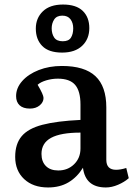

<svg xmlns="http://www.w3.org/2000/svg" viewBox="-20 -813 591 847"><path d="M192 14Q126 14 86.5 -23Q47 -60 47 -121Q47 -178 75.5 -212Q104 -246 167 -262.5Q230 -279 335 -284V-352Q335 -411 311.5 -438.5Q288 -466 235 -466Q209 -466 184 -458.5Q159 -451 146 -439Q172 -395 172 -381Q172 -362 155 -348Q138 -334 112 -334Q82 -334 66.5 -348.5Q51 -363 51 -389Q51 -425 78 -455.5Q105 -486 151 -504Q197 -522 253 -522Q353 -522 401 -477Q449 -432 449 -339V-108Q449 -64 492 -64Q512 -64 537 -72L548 -27Q529 -10 501 2Q473 14 447 14Q357 14 346 -73Q320 -31 282 -8.5Q244 14 192 14ZM237 -61Q279 -61 307 -88.5Q335 -116 335 -158V-228Q248 -228 205.5 -205Q163 -182 163 -134Q163 -100 182.5 -80.5Q202 -61 237 -61ZM254 -581Q195 -581 166.5 -610Q138 -639 138 -687Q138 -733 169 -763Q200 -793 258 -793Q316 -793 345 -765Q374 -737 374 -689Q374 -641 342.5 -611Q311 -581 254 -581ZM257 -631Q283 -631 293 -647Q303 -663 303 -688Q303 -712 291 -728Q279 -744 255 -744Q230 -744 219 -727Q208 -710 208 -688Q208 -664 219 -647.5Q230 -631 257 -631Z"/></svg>

Font: Literata 12pt Medium
Style: Regular
Weight: 500
Designer: Latin by Veronika Burian and Jose Scaglione. Greek by Irene Vlachou. Cyrillic by Vera Evstafieva.
Foundry: TypeTogether
Version: Version 3.002